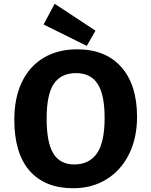

<svg xmlns="http://www.w3.org/2000/svg" viewBox="-20 -976 795 1009"><path d="M700.2 -361.8Q700.2 -251 658.2 -166Q616.2 -81.1 540 -33.9Q463.9 13.2 365.2 13.2Q215.3 13.2 135.3 -78.9Q55.2 -170.9 55.2 -347.2Q55.2 -460.9 95 -544.4Q134.8 -627.9 209.5 -672.4Q284.2 -716.8 384.8 -716.8Q535.2 -716.8 617.7 -623.3Q700.2 -529.8 700.2 -361.8ZM225.1 -352.1Q225.1 -228 260 -169.9Q294.9 -111.8 370.1 -111.8Q448.2 -111.8 489 -169.4Q529.8 -227.1 529.8 -356.9Q529.8 -479 492.9 -535.4Q456.1 -591.8 379.9 -591.8Q301.8 -591.8 263.4 -536.4Q225.1 -481 225.1 -352.1ZM481.9 -814.9 436 -734.9 209 -847.2 267.1 -956.1Z"/></svg>

Font: Kadwa
Style: Regular
Weight: 400
Designer: Sol Matas
Foundry: Sol Matas
Version: Version 1.000;PS 001.000;hotconv 1.0.70;makeotf.lib2.5.58329